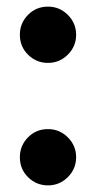

<svg xmlns="http://www.w3.org/2000/svg" viewBox="-20 -550 290 580"><path d="M40 0ZM125 -160Q160 -160 185 -135Q210 -110 210 -75Q210 -40 185 -15Q160 10 125 10Q90 10 65 -14.5Q40 -39 40 -75Q40 -110 64.5 -135Q89 -160 125 -160ZM125 -530Q160 -530 185 -505Q210 -480 210 -445Q210 -410 185 -385Q160 -360 125 -360Q90 -360 65 -384.5Q40 -409 40 -445Q40 -480 64.5 -505Q89 -530 125 -530Z"/></svg>

Font: Rosa Sans
Style: Bold
Weight: 700
Designer: Pentagram / MCKL
Foundry: Pentagram / MCKL
Version: Version 1.005;September 16, 2019;FontCreator 11.5.0.2425 64-